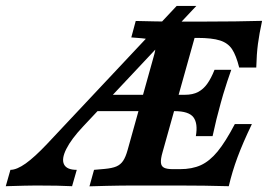

<svg xmlns="http://www.w3.org/2000/svg" viewBox="-107 -643 925 663"><path d="M55.6 -146 503.2 -622.6H571L180.2 -206.5Q139.1 -162.9 122 -128.6Q104.8 -94.4 114.1 -75.4Q123.4 -56.5 158.1 -56.5L141.9 0Q98.4 -2.4 17.7 -2.4Q-9.7 -2.4 -87.1 0L-71 -56.5Q-49.2 -56.5 -18.1 -78.6Q12.9 -100.8 55.6 -146ZM252.4 -315.7H576.7L560.5 -259.2H207.8ZM261.7 -1.2Q231.6 -0.8 201.9 0.4L217.7 -56.5L253.3 -59.6Q280.1 -62 294.7 -68.2Q309.3 -74.4 318.1 -87.6Q327 -100.7 333.9 -125.8L423 -445.2Q430.6 -470.7 430.1 -483.6Q429.5 -496.5 418.6 -502.5Q407.7 -508.6 381.7 -511L346.4 -513.8L361.7 -570.6Q428.6 -568.5 517.9 -568.5H518.4H603.7Q707.7 -568.5 798 -571Q788.4 -526.6 783.7 -491.5Q779.1 -456.4 777.9 -409.7H719Q708.5 -451.6 694.4 -473Q680.3 -494.4 652.9 -503.2Q625.4 -512.1 574.6 -512.1H564.9L454.3 -117.3Q447.6 -94.2 448.7 -81.5Q449.7 -68.9 459.5 -63.9Q469.3 -58.9 490 -58.9H514.6Q556.3 -58.9 586.6 -72.7Q616.8 -86.5 644.2 -119.7Q671.6 -153 703.9 -214.6H762.8Q731.5 -149.4 713.1 -99.8Q694.7 -50.2 683 0Q600 -2.4 508.2 -2.4H363.6H358.6Q310.2 -2.4 261.7 -1.2ZM495.9 -259.2 531.9 -315.7Q558.5 -315.7 576.9 -325.3Q595.3 -335 608.7 -353.8Q622.1 -372.5 633.8 -402H691.6Q678 -364.4 663.5 -316.5L655.3 -287.5Q639.9 -232.9 627.1 -173H569.3Q576.9 -216.9 560.9 -238.1Q544.8 -259.2 495.9 -259.2Z"/></svg>

Font: Playfair Micro SmCond SmLight
Style: Italic
Weight: 360
Width: 4
Italic angle: -15.6°
Designer: Claus Eggers Sørensen
Foundry: Claus Eggers Sørensen
Version: Version 2.203;Glyphs 3.3 (3326)